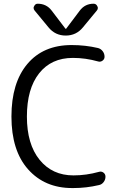

<svg xmlns="http://www.w3.org/2000/svg" viewBox="-20 -999 652 1007"><path d="M499 -97.7Q511.7 -101.6 522.5 -93.8Q533.2 -85.9 533.2 -72.3Q533.2 -56.6 523.4 -43.9Q513.7 -31.2 499 -28.3Q432.6 -12.7 365.2 -12.7Q361.3 -12.7 358.4 -12.7Q214.8 -12.7 127.4 -110.8Q40 -209 40 -387.7Q40 -564.5 123.5 -663.6Q207 -762.7 355.5 -762.7Q427.7 -762.7 494.1 -747.1Q508.8 -743.2 518.6 -730.5Q528.3 -717.8 528.3 -701.2Q528.3 -688.5 517.6 -680.7Q506.8 -672.9 494.1 -676.8Q428.7 -695.3 362.3 -695.3Q249 -695.3 185.1 -614.3Q121.1 -533.2 121.1 -387.7Q121.1 -243.2 187.5 -161.1Q253.9 -79.1 365.2 -79.1Q432.6 -79.1 499 -97.7ZM398.4 -943.4Q425.8 -979.5 470.7 -979.5Q484.4 -979.5 490.2 -966.8Q493.2 -961.9 493.2 -957Q493.2 -950.2 488.3 -944.3L415 -855.5Q379.9 -812.5 324.7 -812.5Q269.5 -812.5 234.4 -855.5L161.1 -944.3Q156.2 -950.2 156.2 -958Q156.2 -961.9 159.2 -966.8Q165 -979.5 177.7 -979.5Q223.6 -979.5 251 -943.4L323.2 -848.6Q324.2 -847.7 325.2 -847.7Q326.2 -847.7 327.1 -848.6Z"/></svg>

Font: Gen Jyuu Gothic P Normal
Style: Regular
Weight: 300
Designer: [Source Han Sans]
Ryoko NISHIZUKA  (kana & ideographs); Paul D. Hunt (Latin, Greek & Cyrillic); Wenlong ZHANG  (bopomofo
Version: Version 1.002.20150607